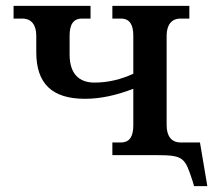

<svg xmlns="http://www.w3.org/2000/svg" viewBox="-20 -526 732 651"><path d="M268 -191C321 -191 375 -203 432 -225V-101C432 -64 420 -43 390 -43H361V0H510C604 0 607 9 633 88L638 105H683L658 -43H622H592C562 -43 545 -64 545 -101V-405C545 -442 562 -463 592 -463H622V-506H361V-463H390C420 -463 432 -442 432 -405V-276C391 -257 347 -246 300 -246C249 -246 216 -275 216 -341V-405C216 -442 228 -463 258 -463H287V-506H26V-463H56C86 -463 103 -442 103 -405V-349C103 -242 157 -191 268 -191Z"/></svg>

Font: LT Superior Serif Semibold
Style: Regular
Weight: 600
Designer: Daniel Lyons
Foundry: LyonsType
Version: Version 2.120;FEAKit 1.0